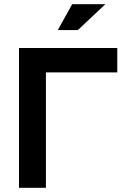

<svg xmlns="http://www.w3.org/2000/svg" viewBox="-20 -900 640 920"><path d="M71 0H200V-553H542V-670H71ZM257 -756H353L485 -880H326Z"/></svg>

Font: LT Wave Mono Bold
Style: Regular
Weight: 700
Designer: Daniel Lyons
Version: Version 2.5 (Glyphs App)